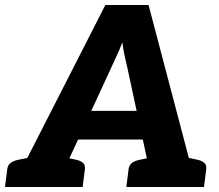

<svg xmlns="http://www.w3.org/2000/svg" viewBox="-44 -749 877 769"><path d="M6 0 378 -729H551L743 0H612Q590 0 577 -10.5Q564 -21 561 -37L466 -478Q461 -500 455.5 -524Q450 -548 446 -579Q434 -548 423 -525Q412 -502 401 -477L198 -37Q191 -23 175 -11.5Q159 0 138 0ZM106 0 115 -71H237L228 0ZM219 -190 244 -305H570L565 -190ZM501 0 510 -71H642L633 0ZM-24 0 -15 -71Q-13 -88 -1.5 -96.5Q10 -105 29 -109L74 -118L73 0ZM190 0 219 -118 262 -109Q279 -105 288.5 -96.5Q298 -88 296 -71L287 0ZM462 0 471 -71Q473 -88 484.5 -96.5Q496 -105 515 -109L560 -118L559 0ZM676 0 705 -118 748 -109Q765 -105 774.5 -96.5Q784 -88 782 -71L773 0Z"/></svg>

Font: Aleo Black
Style: Italic
Weight: 900
Italic angle: -7°
Designer: Alessio Laiso
Foundry: Alessio Laiso
Version: Version 2.001;gftools[0.9.29]